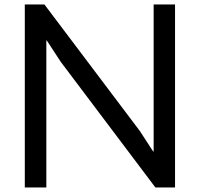

<svg xmlns="http://www.w3.org/2000/svg" viewBox="-20 -830 885 850"><path d="M754.9 -810.1V0H668L249 -556.2L187 -650.9H185.1V0H89.8V-810.1H176.8L599.1 -250L658.2 -159.2H660.2V-810.1Z"/></svg>

Font: Sinkin Sans 400 Regular
Style: Regular
Weight: 400
Designer: Keith Bates
Foundry: K-Type
Version: Sinkin Sans (version 1.0)  by Keith Bates   •   © 2014   www